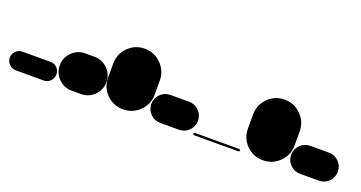

<svg xmlns="http://www.w3.org/2000/svg" viewBox="-28 -517 1456 774"><g transform="rotate(20 700.0 -130.0)"><path d="M40 -80Q24 -80 12 -68.5Q0 -57 0 -40Q0 -24 12 -12Q24 0 40 0H160Q177 0 188.5 -12Q200 -24 200 -40Q200 -57 188.5 -68.5Q177 -80 160 -80Z M280 -160Q247 -160 223.5 -136.5Q200 -113 200 -80Q200 -47 223.5 -23.5Q247 0 280 0H320Q353 0 376.5 -23.5Q400 -47 400 -80Q400 -113 376.5 -136.5Q353 -160 320 -160Z M400 -100H600V-160H400ZM500 -200Q458 -200 429 -170.5Q400 -141 400 -100Q400 -58 429 -29Q458 0 500 0Q541 0 570.5 -29Q600 -58 600 -100Q600 -141 570.5 -170.5Q541 -200 500 -200ZM500 -260Q458 -260 429 -230.5Q400 -201 400 -160Q400 -118 429 -89Q458 -60 500 -60Q541 -60 570.5 -89Q600 -118 600 -160Q600 -201 570.5 -230.5Q541 -260 500 -260Z M660 -120Q635 -120 617.5 -102.5Q600 -85 600 -60Q600 -35 617.5 -17.5Q635 0 660 0H740Q765 0 782.5 -17.5Q800 -35 800 -60Q800 -85 782.5 -102.5Q765 -120 740 -120Z M805 -10Q803 -10 801.5 -8.5Q800 -7 800 -5Q800 -3 801.5 -1.5Q803 0 805 0H995Q997 0 998.5 -1.5Q1000 -3 1000 -5Q1000 -7 998.5 -8.5Q997 -10 995 -10Z M1000 -100H1200V-160H1000ZM1100 -200Q1058 -200 1029 -170.5Q1000 -141 1000 -100Q1000 -58 1029 -29Q1058 0 1100 0Q1141 0 1170.5 -29Q1200 -58 1200 -100Q1200 -141 1170.5 -170.5Q1141 -200 1100 -200ZM1100 -260Q1058 -260 1029 -230.5Q1000 -201 1000 -160Q1000 -118 1029 -89Q1058 -60 1100 -60Q1141 -60 1170.5 -89Q1200 -118 1200 -160Q1200 -201 1170.5 -230.5Q1141 -260 1100 -260Z M1260 -120Q1235 -120 1217.5 -102.5Q1200 -85 1200 -60Q1200 -35 1217.5 -17.5Q1235 0 1260 0H1340Q1365 0 1382.5 -17.5Q1400 -35 1400 -60Q1400 -85 1382.5 -102.5Q1365 -120 1340 -120Z"/></g></svg>

Font: Wavefont Black
Style: Regular
Weight: 900
Version: Version 3.004;gftools[0.9.33]